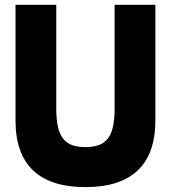

<svg xmlns="http://www.w3.org/2000/svg" viewBox="-20 -770 716 805"><path d="M338.2 14.5Q192.3 14.5 118.6 -55.7Q45 -125.9 45 -265V-750H215.9V-315.5Q215.9 -270.9 222.5 -240Q229.1 -209.1 243.9 -189.8Q258.6 -170.5 281.8 -161.8Q305 -153.2 338.2 -153.2Q371.4 -153.2 394.5 -161.8Q417.7 -170.5 432.5 -189.8Q447.3 -209.1 453.9 -240Q460.5 -270.9 460.5 -315.5V-750H631.4V-265Q631.4 -125.9 557.7 -55.7Q484.1 14.5 338.2 14.5Z"/></svg>

Font: Spartan ExtBd
Style: Regular
Weight: 800
Designer: Matt Bailey, Mirko Velimirovic
Foundry: Matt Bailey
Version: Version 1.005